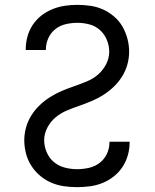

<svg xmlns="http://www.w3.org/2000/svg" viewBox="-20 -763 640 791"><path d="M297 8Q270 8 242.5 4Q215 0 190 -11Q165 -22 144 -40Q123 -58 108.5 -81Q94 -104 87 -131Q80 -158 80 -185Q80 -212 87.5 -238.5Q95 -265 109.5 -288Q124 -311 144 -330Q164 -349 187 -363.5Q210 -378 235 -388.5Q260 -399 286 -408Q312 -417 337.5 -427.5Q363 -438 383.5 -455.5Q404 -473 417 -498Q430 -523 430 -550Q430 -575 420 -599Q410 -623 391.5 -639.5Q373 -656 348.5 -662.5Q324 -669 299 -669Q275 -669 251 -663.5Q227 -658 208 -643Q189 -628 179 -605.5Q169 -583 169 -559Q169 -558 169 -557.5Q169 -557 169 -557H86Q86 -558 86 -558.5Q86 -559 86 -560Q86 -586 93 -612Q100 -638 114.5 -660Q129 -682 150 -698.5Q171 -715 195.5 -725Q220 -735 246 -739Q272 -743 299 -743Q326 -743 353 -739Q380 -735 404.5 -724Q429 -713 450 -695Q471 -677 484.5 -653.5Q498 -630 505 -603.5Q512 -577 512 -550Q512 -523 504.5 -496.5Q497 -470 482.5 -447Q468 -424 448 -405Q428 -386 405 -371.5Q382 -357 357 -346.5Q332 -336 306 -327Q280 -318 255 -307.5Q230 -297 209 -279.5Q188 -262 175 -237Q162 -212 162 -185Q162 -160 172.5 -135.5Q183 -111 202.5 -95Q222 -79 247 -72.5Q272 -66 297 -66Q322 -66 346.5 -71.5Q371 -77 390.5 -92Q410 -107 420.5 -129.5Q431 -152 431 -177Q431 -177 431 -177.5Q431 -178 431 -179H514Q514 -178 514 -177.5Q514 -177 514 -176Q514 -149 506.5 -123Q499 -97 484.5 -75Q470 -53 448.5 -36Q427 -19 402 -9Q377 1 350.5 4.5Q324 8 297 8Z"/></svg>

Font: Zed Sans Extended
Style: Regular
Weight: 400
Width: 7
Designer: Belleve Invis
Foundry: Belleve Invis
Version: Version 1.0.0; ttfautohint (v1.8.4)